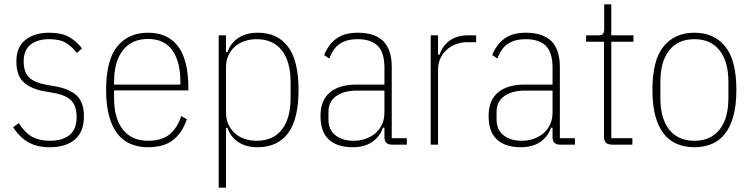

<svg xmlns="http://www.w3.org/2000/svg" viewBox="-20 -672 3492 892"><path d="M211 12Q154 12 113.5 -10Q73 -32 41 -81L67 -100Q96 -55 129.5 -36.5Q163 -18 211 -18Q271 -18 303.5 -45Q336 -72 336 -128Q336 -179 311.5 -204.5Q287 -230 231 -240L191 -247Q125 -258 90.5 -289.5Q56 -321 56 -386Q56 -454 98.5 -487Q141 -520 208 -520Q267 -520 302 -499.5Q337 -479 361 -447L337 -426Q317 -453 288.5 -471.5Q260 -490 209 -490Q154 -490 122 -464.5Q90 -439 90 -388Q90 -337 115 -312.5Q140 -288 196 -278L236 -271Q304 -259 337 -227.5Q370 -196 370 -131Q370 -60 328 -24Q286 12 211 12Z M668 12Q623 12 586.5 -3.5Q550 -19 525 -51.5Q500 -84 486.5 -134Q473 -184 473 -254Q473 -393 525 -456.5Q577 -520 668 -520Q759 -520 807 -457Q855 -394 855 -264V-252H510V-216Q510 -122 551 -70Q592 -18 668 -18Q731 -18 767 -47Q803 -76 822 -133L848 -118Q827 -55 784 -21.5Q741 12 668 12ZM668 -491Q592 -491 551 -438.5Q510 -386 510 -292V-279H818V-292Q818 -386 780.5 -438.5Q743 -491 668 -491Z M996 -508H1030V-430H1037Q1051 -472 1087.5 -496Q1124 -520 1178 -520Q1269 -520 1318 -455Q1367 -390 1367 -254Q1367 -118 1318 -53Q1269 12 1177 12Q1123 12 1087 -12Q1051 -36 1037 -78H1030V200H996ZM1172 -18Q1249 -18 1289.5 -70Q1330 -122 1330 -216V-292Q1330 -385 1289.5 -437.5Q1249 -490 1172 -490Q1142 -490 1116 -481Q1090 -472 1071 -455Q1052 -438 1041 -414Q1030 -390 1030 -359V-150Q1030 -119 1041 -94.5Q1052 -70 1071 -53Q1090 -36 1116 -27Q1142 -18 1172 -18Z M1801 0Q1766 0 1766 -35V-79H1759Q1745 -37 1709 -12.5Q1673 12 1618 12Q1547 12 1508 -23.5Q1469 -59 1469 -133Q1469 -206 1512.5 -242.5Q1556 -279 1636 -279H1766V-357Q1766 -429 1734.5 -459.5Q1703 -490 1641 -490Q1592 -490 1560 -469.5Q1528 -449 1510 -400L1486 -416Q1505 -465 1542.5 -492.5Q1580 -520 1642 -520Q1721 -520 1760.5 -481Q1800 -442 1800 -361V-30H1870V0ZM1622 -18Q1652 -18 1678 -27Q1704 -36 1723.5 -52.5Q1743 -69 1754.5 -93.5Q1766 -118 1766 -150V-251H1636Q1578 -251 1542 -225.5Q1506 -200 1506 -153V-116Q1506 -69 1538.5 -43.5Q1571 -18 1622 -18Z M1981 0V-508H2015V-418H2022Q2036 -460 2070 -484Q2104 -508 2156 -508H2192V-476H2150Q2122 -476 2097.5 -466.5Q2073 -457 2054.5 -440Q2036 -423 2025.5 -399.5Q2015 -376 2015 -347V0Z M2582 0Q2547 0 2547 -35V-79H2540Q2526 -37 2490 -12.5Q2454 12 2399 12Q2328 12 2289 -23.5Q2250 -59 2250 -133Q2250 -206 2293.5 -242.5Q2337 -279 2417 -279H2547V-357Q2547 -429 2515.5 -459.5Q2484 -490 2422 -490Q2373 -490 2341 -469.5Q2309 -449 2291 -400L2267 -416Q2286 -465 2323.5 -492.5Q2361 -520 2423 -520Q2502 -520 2541.5 -481Q2581 -442 2581 -361V-30H2651V0ZM2403 -18Q2433 -18 2459 -27Q2485 -36 2504.5 -52.5Q2524 -69 2535.5 -93.5Q2547 -118 2547 -150V-251H2417Q2359 -251 2323 -225.5Q2287 -200 2287 -153V-116Q2287 -69 2319.5 -43.5Q2352 -18 2403 -18Z M2825 0Q2804 0 2795 -9Q2786 -18 2786 -39V-478H2703V-508H2762Q2777 -508 2782 -515.5Q2787 -523 2787 -538V-652H2820V-508H2923V-478H2820V-30H2918V0Z M3206 12Q3161 12 3124.5 -3.5Q3088 -19 3063 -51.5Q3038 -84 3024.5 -134Q3011 -184 3011 -254Q3011 -393 3063 -456.5Q3115 -520 3206 -520Q3297 -520 3349 -456.5Q3401 -393 3401 -254Q3401 -184 3387.5 -134Q3374 -84 3349 -51.5Q3324 -19 3287.5 -3.5Q3251 12 3206 12ZM3206 -18Q3282 -18 3323 -70Q3364 -122 3364 -216V-292Q3364 -386 3323 -438Q3282 -490 3206 -490Q3130 -490 3089 -438Q3048 -386 3048 -292V-216Q3048 -122 3089 -70Q3130 -18 3206 -18Z"/></svg>

Font: IBM Plex Sans Condensed ExtraLight
Style: Regular
Weight: 200
Width: 3
Designer: Mike Abbink, Paul van der Laan, Pieter van Rosmalen
Foundry: Bold Monday
Version: Version 1.3